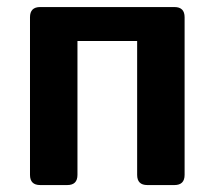

<svg xmlns="http://www.w3.org/2000/svg" viewBox="-20 -533 618 553"><path d="M95.7 0Q66.4 0 66.4 -29.3V-483.4Q66.4 -512.7 95.7 -512.7H482.4Q511.7 -512.7 511.7 -483.4V-29.3Q511.7 0 482.4 0H404.3Q375 0 375 -29.3V-415H203.1V-29.3Q203.1 0 173.8 0Z"/></svg>

Font: Istok Web
Style: Bold
Weight: 700
Designer: Andrey V. Panov
Foundry: Andrey V. Panov
Version: Version 1.0.2g